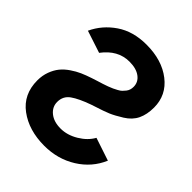

<svg xmlns="http://www.w3.org/2000/svg" viewBox="-227 -956 1114 1114"><g transform="rotate(45 330.0 -399.5)"><path d="M25.4 -222.7Q25.4 -262.7 38.1 -296.9Q50.8 -331.1 70.3 -355Q89.8 -378.9 119.1 -398.9Q148.4 -418.9 176.3 -431.2Q204.1 -443.4 239.3 -455.1Q251 -459 273.9 -466.3Q296.9 -473.6 308.6 -477.1Q320.3 -480.5 339.8 -487.8Q359.4 -495.1 369.6 -500Q379.9 -504.9 394.5 -512.7Q409.2 -520.5 417 -528.3Q424.8 -536.1 432.6 -545.9Q440.4 -555.7 443.8 -566.9Q447.3 -578.1 447.3 -590.8Q447.3 -629.9 415 -653.8Q382.8 -677.7 327.1 -677.7Q232.4 -677.7 166 -588.9L29.3 -633.8Q66.4 -713.9 142.1 -765.6Q217.8 -817.4 327.1 -817.4Q454.1 -817.4 535.2 -754.4Q616.2 -691.4 616.2 -589.8Q616.2 -533.2 596.7 -492.2Q577.1 -451.2 532.2 -423.3Q487.3 -395.5 457.5 -382.8Q427.7 -370.1 366.2 -350.6Q352.5 -345.7 345.7 -343.8Q271.5 -317.4 233.4 -290.5Q195.3 -263.7 195.3 -215.8Q195.3 -174.8 229 -147.5Q262.7 -120.1 318.4 -120.1Q373 -120.1 425.8 -151.9Q478.5 -183.6 503.9 -229.5L644.5 -182.6Q605.5 -90.8 518.6 -36.6Q431.6 17.6 322.3 17.6Q195.3 17.6 110.4 -45.4Q25.4 -108.4 25.4 -222.7Z"/></g></svg>

Font: Gothic A1 Black
Style: Regular
Weight: 900
Version: Version 2.50